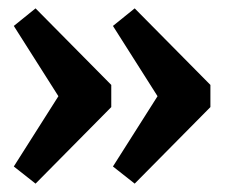

<svg xmlns="http://www.w3.org/2000/svg" viewBox="-20 -550 547 459"><path d="M302 -111 250 -152 382 -360V-280L250 -488L302 -530L483 -347V-294ZM65 -111 13 -152 145 -360V-280L13 -488L65 -530L246 -347V-294Z"/></svg>

Font: Pathway Extreme 28pt
Style: Bold
Weight: 700
Designer: Eduardo Rodriguez Tunni
Foundry: Eduardo Rodriguez Tunni
Version: Version 1.001;gftools[0.9.26]